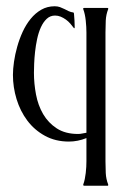

<svg xmlns="http://www.w3.org/2000/svg" viewBox="-20 -441 402 616"><path d="M156.7 -391.1Q141.1 -391.1 129.9 -380.6Q118.7 -370.1 111.1 -353.3Q103.5 -336.4 99.1 -315.7Q94.7 -294.9 92.5 -274.7Q90.3 -254.4 89.6 -236.3Q88.9 -218.3 88.9 -207.5Q88.9 -172.9 95.5 -137.9Q102.1 -103 118.4 -75Q134.8 -46.9 162.1 -29.1Q189.5 -11.2 230.5 -11.2Q237.3 -11.2 243.9 -12.7Q250.5 -14.2 257.3 -15.1V-336.9Q257.3 -354 255.1 -375Q252.9 -396 247.1 -411.6V-415Q248 -415 248.5 -415.3Q249 -415.5 250 -415.5H324.7Q325.7 -415.5 325.9 -415.3Q326.2 -415 327.1 -415V-411.6Q320.3 -394.5 319.3 -374.8Q318.4 -355 318.4 -336.9V76.2Q318.4 94.2 319.3 114Q320.3 133.8 327.1 150.9V153.8L326.2 154.8H250Q249.5 154.8 248.5 154.3Q247.6 153.8 247.1 153.8V150.9Q250 143.1 252 133.5Q253.9 124 255.1 114Q256.3 104 256.8 94.2Q257.3 84.5 257.3 76.2V2Q229.5 13.2 201.2 13.2Q157.7 13.2 124 -5.4Q90.3 -23.9 67.6 -54.2Q44.9 -84.5 33.2 -122.8Q21.5 -161.1 21.5 -200.7Q21.5 -219.2 24.9 -242.9Q28.3 -266.6 35.2 -291Q42 -315.4 52.7 -338.9Q63.5 -362.3 78.4 -380.6Q93.3 -398.9 112.5 -409.9Q131.8 -420.9 155.3 -420.9Q165 -420.9 172.4 -418.2Q179.7 -415.5 186.5 -412.1Q193.4 -408.7 200.2 -405.3Q207 -401.9 215.8 -400.9L217.3 -397.9Q218.3 -386.7 219 -375.2Q219.7 -363.8 219.7 -352.5L218.8 -350.6H217.3Q211.9 -357.9 205.6 -365.2Q199.2 -372.6 191.4 -378.2Q183.6 -383.8 174.8 -387.5Q166 -391.1 156.7 -391.1Z"/></svg>

Font: CAT Linz
Style: Regular
Weight: 400
Designer: Peter Wiegel
Foundry: Peter Wiegel
Version: Version 1.08